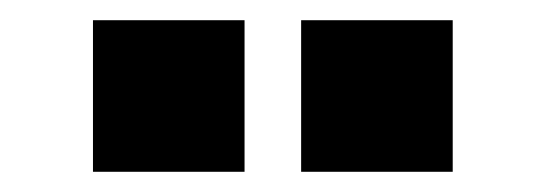

<svg xmlns="http://www.w3.org/2000/svg" viewBox="-20 -752 540 190"><path d="M278 -582V-732H428V-582ZM72 -582V-732H222V-582Z"/></svg>

Font: Nunito Sans 12pt ExtraLight 12pt Black
Style: Regular
Weight: 900
Version: Version 3.101;gftools[0.9.27]